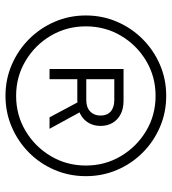

<svg xmlns="http://www.w3.org/2000/svg" viewBox="16 -792 608 679"><g transform="rotate(90 319.5 -453.0)"><path d="M319.3 -168.9Q260.7 -168.9 209.2 -191.2Q157.7 -213.4 118.7 -252.4Q79.6 -291.5 57.4 -343Q35.2 -394.5 35.2 -453.1Q35.2 -511.7 57.4 -563.2Q79.6 -614.7 118.7 -653.8Q157.7 -692.9 209.2 -715.1Q260.7 -737.3 319.3 -737.3Q378.4 -737.3 429.9 -715.1Q481.4 -692.9 520.5 -653.8Q559.6 -614.7 581.5 -563.2Q603.5 -511.7 603.5 -453.1Q603.5 -394.5 581.5 -343Q559.6 -291.5 520.5 -252.4Q481.4 -213.4 429.9 -191.2Q378.4 -168.9 319.3 -168.9ZM319.3 -206.5Q387.7 -206.5 443.6 -240Q499.5 -273.4 532.7 -329.3Q565.9 -385.3 565.9 -453.1Q565.9 -521 532.7 -576.9Q499.5 -632.8 443.6 -666.3Q387.7 -699.7 319.3 -699.7Q251.5 -699.7 195.6 -666.3Q139.6 -632.8 106.7 -576.9Q73.7 -521 73.7 -453.1Q73.7 -385.3 106.7 -329.3Q139.6 -273.4 195.6 -240Q251.5 -206.5 319.3 -206.5ZM395.5 -324.7 332 -443.4H371.1L436 -324.7ZM224.6 -324.7V-586.4H336.9Q364.3 -586.4 384.3 -576.2Q404.3 -565.9 415 -547.6Q425.8 -529.3 425.8 -504.9Q425.8 -481 414.8 -462.4Q403.8 -443.8 383.5 -433.3Q363.3 -422.9 335.4 -422.9H245.6V-454.6H333.5Q360.4 -454.6 374.8 -468.5Q389.2 -482.4 389.2 -504.9Q389.2 -528.3 374.8 -541Q360.4 -553.7 333.5 -553.7H260.7V-324.7Z"/></g></svg>

Font: Inter 28pt ExtraLight
Style: Regular
Weight: 250
Designer: Rasmus Andersson
Foundry: rsms
Version: Version 4.001;git-66647c0bb